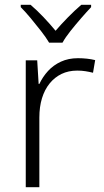

<svg xmlns="http://www.w3.org/2000/svg" viewBox="-20 -785 434 805"><path d="M307 -541Q326 -541 344.5 -539Q363 -537 379 -533L370 -480Q354 -484 338 -486.5Q322 -489 304 -489Q267 -489 238 -475Q209 -461 188 -435Q167 -409 156 -373Q145 -337 145 -292V0H88V-532H136L142 -433H145Q159 -463 181.5 -487.5Q204 -512 235.5 -526.5Q267 -541 307 -541ZM186 -606Q173 -628 152 -655Q131 -682 108.5 -709Q86 -736 67 -755V-765H108Q135 -742 162.5 -713Q190 -684 213 -656Q237 -684 265.5 -713Q294 -742 321 -765H362V-755Q344 -736 320.5 -709Q297 -682 275.5 -655Q254 -628 242 -606Z"/></svg>

Font: Noto Sans Devanagari Light
Style: Regular
Weight: 300
Version: Version 2.003